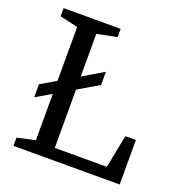

<svg xmlns="http://www.w3.org/2000/svg" viewBox="-130 -831 889 943"><g transform="rotate(20 314.5 -360.0)"><path d="M57 -259V-327L345 -497V-428ZM237 -656V-60H509L543 -233H598V0H43V-43L137 -64V-656L43 -677V-720H341V-677Z"/></g></svg>

Font: Domine
Style: Regular
Weight: 400
Designer: Pablo Impallari, Rodrigo Fuenzalida, Brenda Gallo
Foundry: Pablo Impallari, Rodrigo Fuenzalida, Brenda Gallo
Version: Version 2.000